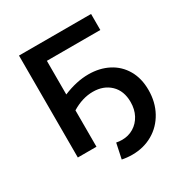

<svg xmlns="http://www.w3.org/2000/svg" viewBox="-192 -847 1089 1142"><g transform="rotate(-30 352.5 -276.0)"><path d="M400 -397Q476 -397 536 -366Q596 -335 630 -276.5Q664 -218 664 -138Q664 -55 628 10.5Q592 76 529.5 112Q467 148 389 148Q353 148 319 141L341 37Q360 41 380 41Q424 41 459.5 19.5Q495 -2 515.5 -40.5Q536 -79 536 -129Q536 -206 490 -250Q444 -294 371 -294Q299 -294 227 -250V0H99V-700H594V-590H227V-359Q318 -397 400 -397Z"/></g></svg>

Font: Montserrat Alternates SemiBold
Style: Regular
Weight: 600
Designer: Julieta Ulanovsky
Foundry: Julieta Ulanovsky
Version: Version 7.200